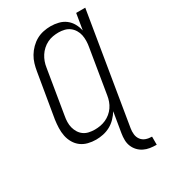

<svg xmlns="http://www.w3.org/2000/svg" viewBox="-229 -856 1057 1191"><g transform="rotate(-30 300.0 -260.0)"><path d="M533 223Q509 223 486 219.5Q463 216 443 206Q423 196 408 180Q393 164 384.5 143.5Q376 123 375.5 99.5Q375 76 379 52L403 -92Q389 -69 369.5 -49Q350 -29 326 -16Q302 -3 275.5 2.5Q249 8 224 8Q195 8 167.5 1Q140 -6 118.5 -22Q97 -38 83 -62Q69 -86 63.5 -113.5Q58 -141 59 -170Q60 -199 64 -228L117 -543Q121 -568 128.5 -593.5Q136 -619 150 -642.5Q164 -666 184 -686Q204 -706 227.5 -719Q251 -732 277.5 -737.5Q304 -743 329 -743Q358 -743 386 -736Q414 -729 435.5 -712.5Q457 -696 470.5 -672Q484 -648 490 -620L509 -735H574L444 52Q440 74 442.5 96Q445 118 457.5 134.5Q470 151 490 158Q510 165 533 165ZM248 -50Q268 -50 288 -53.5Q308 -57 327 -65.5Q346 -74 362.5 -87.5Q379 -101 391 -118.5Q403 -136 410 -155.5Q417 -175 420 -195L472 -510Q476 -531 476.5 -553Q477 -575 473 -595Q469 -615 458 -633Q447 -651 431 -663Q415 -675 394.5 -680Q374 -685 353 -685Q333 -685 312.5 -681.5Q292 -678 272.5 -668.5Q253 -659 236.5 -644Q220 -629 208.5 -611Q197 -593 190 -573.5Q183 -554 180 -533L128 -218Q124 -197 123.5 -176Q123 -155 128 -135.5Q133 -116 143.5 -99Q154 -82 170 -70.5Q186 -59 206.5 -54.5Q227 -50 248 -50Z"/></g></svg>

Font: Iosevka Light Extended Oblique
Style: Regular
Weight: 300
Width: 7
Italic angle: -9°
Monospace: yes
Designer: Belleve Invis
Foundry: Belleve Invis
Version: Version 32.5.0; ttfautohint (v1.8.4)